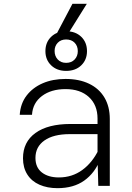

<svg xmlns="http://www.w3.org/2000/svg" viewBox="-20 -970 690 1002"><path d="M493 0 489 -142V-351Q489 -422 444 -463.5Q399 -505 322 -505Q247 -505 199 -469Q151 -433 147 -371H83Q87 -430 119 -471.5Q151 -513 203 -535.5Q255 -558 322 -558Q393 -558 445 -533Q497 -508 525 -461Q553 -414 553 -349V0ZM280 12Q227 12 186 -6Q145 -24 122.5 -59.5Q100 -95 100 -144Q100 -229 165 -276Q230 -323 348 -323H501V-270H344Q259 -270 212 -237Q165 -204 165 -146Q165 -96 198.5 -70Q232 -44 287 -44Q356 -44 409 -82.5Q462 -121 495 -189L502 -136Q475 -67 419.5 -27.5Q364 12 280 12ZM325 -600Q277 -600 247 -629Q217 -658 217 -703Q217 -749 247 -778Q277 -807 325 -807Q374 -807 404 -778Q434 -749 434 -703Q434 -658 404 -629Q374 -600 325 -600ZM325 -642Q353 -642 369.5 -659.5Q386 -677 386 -703Q386 -730 369.5 -747Q353 -764 325 -764Q298 -764 281.5 -747Q265 -730 265 -704Q265 -677 281.5 -659.5Q298 -642 325 -642ZM271 -785 358 -950H433L330 -785Z"/></svg>

Font: Azeret Mono Thin ExtraLight
Style: Regular
Weight: 250
Version: Version 1.002